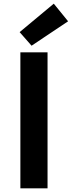

<svg xmlns="http://www.w3.org/2000/svg" viewBox="-20 -1026 391 1046"><path d="M91 0V-741H239V0ZM152 -777 87 -851 273 -1006 351 -910Z"/></svg>

Font: Noto Sans KR
Style: Bold
Weight: 700
Designer: Ryoko NISHIZUKA  (kana, bopomofo & ideographs); Paul D. Hunt (Latin, Greek & Cyrillic); Sandoll Communications , Soo-you
Foundry: Adobe
Version: Version 2.004-H2;hotconv 1.0.118;makeotfexe 2.5.65603